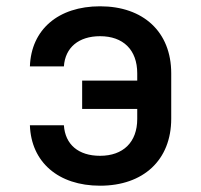

<svg xmlns="http://www.w3.org/2000/svg" viewBox="-20 -580 640 610"><path d="M298 10C435 10 524 -71 524 -203V-347C524 -479 435 -560 298 -560C165 -560 79 -486 75 -369H183C187 -429 230 -465 298 -465C371 -465 416 -422 416 -347V-324H241V-234H416V-202C416 -128 371 -85 298 -85C229 -85 187 -121 183 -182H75C79 -65 165 10 298 10Z"/></svg>

Font: Tekne LDO SemiBold
Style: Regular
Weight: 600
Monospace: yes
Designer: Alessio Laiso, Mario Rullo, Paolo Rosset
Foundry: Alessio Laiso
Version: Version 1.000;hotconv 1.0.109;makeotfexe 2.5.65596